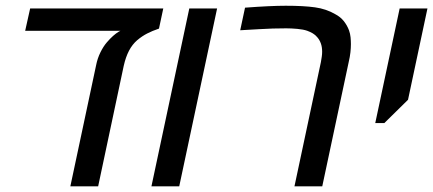

<svg xmlns="http://www.w3.org/2000/svg" viewBox="-20 -661 1536 681"><path d="M229.5 0 320.8 -429.2Q325.7 -454.1 336.2 -475.3Q346.7 -496.6 358.9 -510.7Q370.1 -523.9 380.9 -533.4Q391.6 -543 401.4 -548.8L407.2 -551.8H69.3L86.9 -630.9H559.1L543.9 -559.6Q519.5 -551.3 502 -542.2Q484.4 -533.2 466.8 -518.6Q449.2 -503.4 437.5 -481Q425.8 -458.5 418.9 -427.7L328.1 0Z M517.1 0 651.4 -630.9H750L615.7 0Z M1024.4 0 1118.2 -440.9Q1120.1 -451.2 1121.3 -460.2Q1122.6 -469.2 1122.6 -477.5Q1122.6 -494.6 1117.9 -507.3Q1113.3 -520 1105 -529.3Q1098.6 -537.1 1089.6 -542.5Q1080.6 -547.9 1069.8 -551.8Q1056.2 -556.6 1034.4 -558.6Q1012.7 -560.5 995.1 -560.5Q970.7 -560.5 947.5 -559.8Q924.3 -559.1 896.7 -557.4Q869.1 -555.7 832 -553.7L849.1 -633.8Q894 -637.2 930.2 -638.9Q966.3 -640.6 993.7 -640.6Q1057.1 -640.6 1097.2 -635Q1137.2 -629.4 1168.9 -610.8Q1187.5 -601.1 1199.2 -586.4Q1210.9 -571.8 1217.8 -553.7Q1222.2 -541.5 1223.4 -528.8Q1224.6 -516.1 1224.6 -504.4Q1224.6 -491.2 1222.9 -475.3Q1221.2 -459.5 1216.8 -440.9L1123 0Z M1311 -224.6 1397.5 -630.9H1496.1L1427.2 -307.1L1343.3 -224.6Z"/></svg>

Font: Open Sans Medium
Style: Italic
Weight: 500
Italic angle: -12°
Designer: Monotype Design Team
Foundry: Monotype Imaging Inc.
Version: Version 3.000